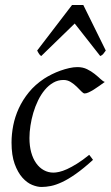

<svg xmlns="http://www.w3.org/2000/svg" viewBox="-20 -724 441 764"><path d="M397 -397.9Q386.7 -390.6 375.2 -382.3Q363.8 -374 353 -367.4Q342.3 -360.8 332.8 -356.4Q323.2 -352.1 316.9 -352.1Q311.5 -352.1 303.7 -360.4Q295.9 -368.7 285.4 -378.9Q274.9 -389.2 261.7 -397.5Q248.5 -405.8 232.9 -405.8Q210.4 -405.8 191.9 -395Q173.3 -384.3 158.2 -366.2Q143.1 -348.1 131.6 -324.5Q120.1 -300.8 112.5 -275.1Q105 -249.5 101.1 -223.6Q97.2 -197.8 97.2 -174.8Q97.2 -143.1 104.2 -117.7Q111.3 -92.3 124 -74.5Q136.7 -56.6 154.3 -46.9Q171.9 -37.1 192.9 -37.1Q201.7 -37.1 215.3 -40Q229 -43 246.8 -51Q264.6 -59.1 286.6 -72.8Q308.6 -86.4 335 -107.9Q338.9 -102.5 343.3 -97.2Q347.7 -91.8 350.1 -87.9Q312 -53.2 281.7 -32Q251.5 -10.7 226.8 0.7Q202.1 12.2 182.4 16.1Q162.6 20 145 20Q128.4 20 107.9 11.7Q87.4 3.4 69.1 -17.1Q50.8 -37.6 38.3 -71.8Q25.9 -106 25.9 -157.2Q25.9 -189.9 32.7 -224.9Q39.6 -259.8 54.9 -293.2Q70.3 -326.7 95 -356.9Q119.6 -387.2 155.8 -411.1Q169.4 -419.9 186 -428.2Q202.6 -436.5 220.5 -442.9Q238.3 -449.2 255.6 -453.1Q272.9 -457 288.1 -457Q309.6 -457 326.4 -448.7Q343.3 -440.4 356.4 -429.9Q369.6 -419.4 379.6 -409.9Q389.6 -400.4 397 -397.9ZM400.9 -522.9Q394 -513.2 390.4 -508.8Q386.7 -504.4 378.9 -501L277.3 -630.4L144 -501Q139.6 -503.9 136.2 -508.5Q132.8 -513.2 127.9 -522.9L266.6 -704.1H311.5Z"/></svg>

Font: Gentium Plus Viet
Style: Italic
Weight: 400
Italic angle: -8°
Designer: J. Victor Gaultney, Annie Olsen, Iska Routamaa, Becca Hirsbrunner
Foundry: SIL International
Version: Version 5.000